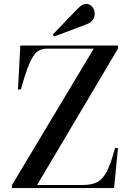

<svg xmlns="http://www.w3.org/2000/svg" viewBox="-20 -963 672 983"><path d="M41 0V-15L460 -714H221Q190 -714 169.5 -697.5Q149 -681 130 -636Q111 -591 87 -506L72 -504L84 -730H584V-714L170 -16H406Q449 -16 477.5 -30.5Q506 -45 527 -85.5Q548 -126 569 -205H584L564 0ZM257 -776 250 -786 378 -919Q391 -932 401 -937.5Q411 -943 420 -943Q441 -943 453 -927Q465 -911 465 -892Q465 -875 455 -861Q445 -847 422 -838Z"/></svg>

Font: Literata 72pt Medium
Style: Regular
Weight: 500
Designer: Latin by Veronika Burian and Jose Scaglione. Greek by Irene Vlachou. Cyrillic by Vera Evstafieva.
Foundry: TypeTogether
Version: Version 3.002